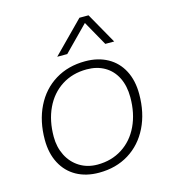

<svg xmlns="http://www.w3.org/2000/svg" viewBox="-116 -873 881 980"><g transform="rotate(-15 325.0 -383.0)"><path d="M62 -222Q62 -320 99.5 -396Q137 -472 205.5 -514Q274 -556 364 -556Q432 -556 482.5 -528Q533 -500 560.5 -447.5Q588 -395 588 -323Q588 -224 550.5 -148Q513 -72 445 -30Q377 12 287 12Q219 12 168.5 -16Q118 -44 90 -97Q62 -150 62 -222ZM290 -30Q364 -30 421 -66.5Q478 -103 509 -168.5Q540 -234 540 -319Q540 -379 518 -423Q496 -467 455.5 -490.5Q415 -514 361 -514Q286 -514 229 -477.5Q172 -441 141 -375.5Q110 -310 110 -225Q110 -170 132.5 -125.5Q155 -81 196 -55.5Q237 -30 290 -30ZM394 -778H442L534 -615H487L414 -745L286 -615H233Z"/></g></svg>

Font: Azeret Mono Thin
Style: Italic
Weight: 100
Italic angle: -12°
Designer: Martin Vácha
Foundry: Displaay
Version: Version 1.000; Glyphs 3.0.3, build 3074